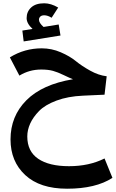

<svg xmlns="http://www.w3.org/2000/svg" viewBox="-20 -779 704 1168"><path d="M124 -527 116 -593 178 -603Q142 -636 142 -669Q142 -708 169.5 -733.5Q197 -759 249 -759Q290 -759 334 -733L294 -671Q270 -686 249 -686Q233 -686 225 -678Q217 -670 217 -659Q217 -640 245 -615L337 -630L348 -563ZM616 185 664 303Q562 369 388 369Q223 369 133.5 286Q44 203 44 69Q44 -72 140.5 -169Q237 -266 424 -297Q403 -305 367 -322.5Q331 -340 302 -348Q273 -356 231 -356Q158 -356 98 -319L40 -430Q129 -485 234 -485Q294 -485 349.5 -461Q405 -437 441 -407.5Q477 -378 528 -349.5Q579 -321 629 -315L616 -203L485 -197Q393 -193 323.5 -167Q254 -141 217.5 -103.5Q181 -66 163.5 -27Q146 12 146 51Q146 142 212.5 187Q279 232 400 232Q522 232 616 185Z"/></svg>

Font: FiraGO SemiBold
Style: Regular
Weight: 600
Designer: bBox Type
Foundry: bBox Type GmbH
Version: Version 1.001;PS 001.001;hotconv 1.0.88;makeotf.lib2.5.64775